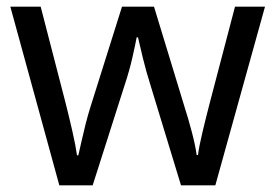

<svg xmlns="http://www.w3.org/2000/svg" viewBox="-20 -557 826 576"><path d="M431 -303Q418 -344 408.5 -383.5Q399 -423 394 -445H390Q386 -423 377 -383.5Q368 -344 354 -302L258 -1H158L11 -537H102L176 -251Q187 -208 197 -164Q207 -120 211 -91H215Q219 -108 224.5 -133Q230 -158 237 -185.5Q244 -213 251 -235L346 -537H442L534 -235Q545 -201 555.5 -161Q566 -121 570 -92H574Q577 -117 587.5 -161Q598 -205 610 -251L685 -537H775L626 -1H523Z"/></svg>

Font: Noto Sans Nabataean
Style: Regular
Weight: 400
Designer: Monotype Design Team
Foundry: Monotype Imaging Inc.
Version: Version 2.001; ttfautohint (v1.8.4.7-5d5b)